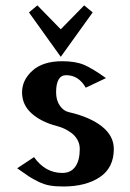

<svg xmlns="http://www.w3.org/2000/svg" viewBox="-20 -675 478 705"><path d="M43 0ZM203.1 -466.3 86.4 -629.4 117.2 -655.3 203.1 -567.4 289.1 -655.3 320.3 -629.4ZM369.1 -388.2 294.9 -353Q268.6 -398.9 223.1 -398.9Q186 -398.9 186 -335.9Q186 -307.1 199.5 -287.4Q212.9 -267.6 232.9 -263.2Q310.1 -245.6 354 -210.9Q397.9 -176.3 397.9 -127.9Q397.9 -59.1 346.7 -24.7Q295.4 9.8 211.9 9.8Q183.6 9.8 162.6 6.1Q141.6 2.4 119.6 -8.5Q97.7 -19.5 85.2 -27.8Q72.8 -36.1 43 -57.1L105 -98.1Q146 -40 209 -40Q240.2 -40 256.6 -63.2Q272.9 -86.4 272.9 -127.9Q272.9 -146 264.6 -161.1Q256.3 -176.3 242.9 -186.3Q229.5 -196.3 216.3 -202.4Q203.1 -208.5 189.9 -211.9Q131.3 -227.1 96.2 -258.5Q61 -290 61 -335.9Q61 -381.3 99.4 -415.8Q137.7 -450.2 209 -450.2Q257.3 -450.2 288.8 -436.8Q320.3 -423.3 369.1 -388.2Z"/></svg>

Font: Pfennig
Style: Bold
Weight: 700
Version: Version 20120410 ; ttfautohint (v0.8)